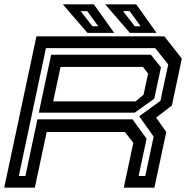

<svg xmlns="http://www.w3.org/2000/svg" viewBox="-24 -868 874 888"><path d="M-4.5 0 144.5 -700H736L817 -597L771 -380L698 -324L745 -257.5L690 0H548.5L592.5 -207.5L553.5 -257.5H192L137 0ZM63 -54H93.5L149 -316H589L654 -226.5L617 -54H648L686.5 -236L620 -330.5L718 -401.5L754 -570L694 -645.5H188.5ZM155.5 -347 212.5 -615H673.5L720.5 -557L689.5 -411.5L599 -347ZM222 -399H603L640 -430L661 -528L637 -558.5H256ZM700 -716H576.5L462.5 -848H606ZM626.5 -746.5 575.5 -816.5H545L599.5 -746.5ZM504 -716H380.5L266.5 -848H410ZM430.5 -746.5 379.5 -816.5H349L403.5 -746.5Z"/></svg>

Font: Tourney Expanded SemiBold
Style: Italic
Weight: 600
Width: 7
Italic angle: -12°
Designer: Tyler Finck
Foundry: Etcetera Type Co
Version: Version 1.010; ttfautohint (v1.8.3)